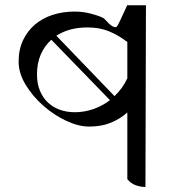

<svg xmlns="http://www.w3.org/2000/svg" viewBox="-20 -735 720 763"><path d="M558 8Q538 8 519 1Q500 -6 486 -23V-288Q458 -263 421 -247.5Q384 -232 334 -232Q292 -232 243 -255Q194 -278 152 -315Q110 -352 82 -398Q54 -444 54 -490Q54 -538 71.5 -575Q89 -612 119 -637.5Q149 -663 189.5 -676Q230 -689 276 -689Q310 -689 340 -681Q389 -668 396 -659Q431 -619 444 -629Q448 -631 486 -715L484 -714H560ZM277 -289Q315 -289 351 -301.5Q387 -314 417 -337L184 -577Q157 -553 142 -518.5Q127 -484 127 -439Q127 -403 138.5 -375Q150 -347 170 -328Q190 -309 217.5 -299Q245 -289 277 -289ZM486 -568Q451 -595 413.5 -610.5Q376 -626 327 -626Q255 -626 204 -593L435 -353Q451 -368 464 -386Q477 -404 486 -424Z"/></svg>

Font: hindi15
Style: Regular
Weight: 400
Designer: Jelle Bosma - Monotype Design Team
Foundry: Monotype Imaging Inc.
Version: Version 2.006